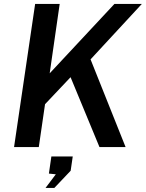

<svg xmlns="http://www.w3.org/2000/svg" viewBox="-20 -743 736 970"><path d="M51 0 157.5 -723H281.5L231 -372.5L558 -723H696.5L437.5 -443L614.5 0H482.5L336.5 -353L207.5 -216.5L176 0ZM210 206.5 262 137.5 227 134 239.5 47.5H347.5L337 119.5L254.5 206.5Z"/></svg>

Font: Public Sans SemiBold
Style: Italic
Weight: 600
Italic angle: -8°
Designer: The Public Sans project authors (U.S. Web Design System). Libre Franklin designed by Pablo Impallari and Rodrigo Fuenzal
Version: Version 1.007; ttfautohint (v1.8.1) -l 8 -r 50 -G 200 -x 14 